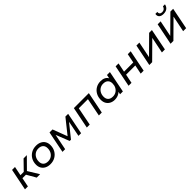

<svg xmlns="http://www.w3.org/2000/svg" viewBox="509 -2589 4447 4447"><g transform="rotate(-45 2732.5 -366.0)"><path d="M425 0 296 -224H181L136 0H40L147 -530H243L198 -306H306L524 -530H631L372 -268L536 0Z M873 6Q797 6 741 -22.5Q685 -51 654.5 -102.5Q624 -154 624 -223Q624 -313 664 -383.5Q704 -454 774 -494.5Q844 -535 935 -535Q1010 -535 1066 -507Q1122 -479 1152.5 -427.5Q1183 -376 1183 -307Q1183 -217 1143 -146.5Q1103 -76 1033 -35Q963 6 873 6ZM879 -78Q939 -78 986 -107Q1033 -136 1059.5 -186.5Q1086 -237 1086 -302Q1086 -372 1045 -411.5Q1004 -451 928 -451Q868 -451 821.5 -422.5Q775 -394 748 -343.5Q721 -293 721 -227Q721 -157 762 -117.5Q803 -78 879 -78Z M1268 0 1374 -530H1472L1608 -172L1894 -530H1984L1879 0H1792L1868 -385L1607 -60H1565L1434 -391L1356 0Z M2065 0 2171 -530H2662L2556 0H2460L2548 -446H2249L2161 0Z M2981 6Q2914 6 2861 -21.5Q2808 -49 2777.5 -100Q2747 -151 2747 -223Q2747 -314 2786 -384.5Q2825 -455 2893 -495Q2961 -535 3047 -535Q3186 -535 3238 -440L3256 -530H3352L3247 0H3155L3168 -65Q3133 -31 3085.5 -12.5Q3038 6 2981 6ZM3002 -78Q3062 -78 3109 -107Q3156 -136 3182.5 -186.5Q3209 -237 3209 -302Q3209 -372 3168 -411.5Q3127 -451 3051 -451Q2991 -451 2944.5 -422.5Q2898 -394 2871 -343.5Q2844 -293 2844 -227Q2844 -157 2885 -117.5Q2926 -78 3002 -78Z M3433 0 3539 -530H3635L3590 -305H3892L3937 -530H4033L3927 0H3831L3876 -222H3574L3529 0Z M4113 0 4220 -530H4317L4237 -134L4637 -530H4728L4623 0H4525L4606 -396L4206 0Z M4809 0 4916 -530H5013L4933 -134L5333 -530H5424L5319 0H5221L5302 -396L4902 0ZM5185 -602Q5110 -602 5073.5 -638Q5037 -674 5049 -738H5114Q5107 -699 5128 -676.5Q5149 -654 5190 -654Q5231 -654 5259.5 -676Q5288 -698 5297 -738H5363Q5350 -671 5304 -636.5Q5258 -602 5185 -602Z"/></g></svg>

Font: Montserrat Medium
Style: Italic
Weight: 500
Italic angle: -11.3°
Designer: Julieta Ulanovsky
Foundry: Julieta Ulanovsky
Version: Version 9.000; ttfautohint (v1.8.4.7-5d5b)